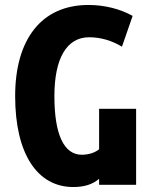

<svg xmlns="http://www.w3.org/2000/svg" viewBox="-20 -744 618 773"><path d="M275 9C320 9 353 -2 379 -24V0H528V-306H379V-143C364 -131 341 -121 308 -121C238 -122 199 -201 199 -357C199 -508 248 -594 339 -594C388 -594 433 -579 471 -556L514 -680C464 -708 401 -724 336 -724C148 -724 41 -587 41 -357C41 -125 130 9 275 9Z"/></svg>

Font: Noto Sans Georgian ExtraCondensed ExtraBold
Style: Regular
Weight: 800
Width: 2
Designer: Monotype Design Team, Akaki Razmadze
Foundry: Google LLC
Version: Version 2.005